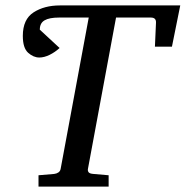

<svg xmlns="http://www.w3.org/2000/svg" viewBox="-20 -691 687 711"><path d="M122.6 0V-42L180.7 -46.9Q189.5 -47.9 196.3 -52.5Q203.1 -57.1 204.6 -65.9L308.6 -626H198.7Q162.6 -626 145 -615.7Q127.4 -605.5 127.4 -581.1L200.7 -513.2Q183.6 -497.6 163.6 -487.8Q143.6 -478 125.5 -478Q104 -478 84.2 -495.6Q64.5 -513.2 64.5 -558.1Q64.5 -619.6 104.5 -645.3Q144.5 -670.9 201.7 -670.9H647.5L616.7 -518.1H553.7L557.6 -606Q559.1 -626 538.6 -626H409.7L305.7 -65.9Q304.2 -58.6 308.1 -53.2Q312 -47.9 325.7 -46.9L382.3 -42V0Z"/></svg>

Font: Charis
Style: Italic
Weight: 400
Italic angle: -11°
Designer: Walt Agee, Miriam Martin, Annie Olsen, Victor Gaultney, Lorna Priest, Alan Ward, Bob Hallissy, Martin Hosken, Sharon Cor
Foundry: SIL Global
Version: Version 7.000